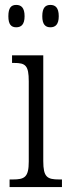

<svg xmlns="http://www.w3.org/2000/svg" viewBox="-20 -761 281 781"><path d="M185 -650C205 -650 219 -661 219 -695C219 -730 205 -741 185 -741C165 -741 152 -730 152 -695C152 -661 165 -650 185 -650ZM46 -650C66 -650 80 -661 80 -695C80 -730 66 -741 46 -741C26 -741 14 -730 14 -695C14 -661 26 -650 46 -650ZM19 0H232V-31H221C172 -31 156 -40 156 -106V-536H29V-505H37C84 -505 97 -495 97 -430V-104C97 -40 80 -31 32 -31H19Z"/></svg>

Font: Noto Serif Hebrew ExtraCondensed Light
Style: Regular
Weight: 300
Width: 2
Designer: Monotype Design Team
Foundry: Monotype Imaging Inc.
Version: Version 2.004